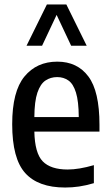

<svg xmlns="http://www.w3.org/2000/svg" viewBox="-20 -828 494 858"><path d="M271 10Q151 10 92.8 -54.5Q34.5 -119 34.5 -273Q34.5 -419.5 89.2 -486Q144 -552.5 236 -552.5Q325.5 -552.5 375 -486.2Q424.5 -420 424.5 -271V-240H133.5Q135.5 -143.5 171 -107Q206.5 -70.5 282.5 -70.5Q332.5 -70.5 399.5 -90V-9.5Q364 1 333.2 5.5Q302.5 10 271 10ZM235.5 -483.5Q206 -483.5 183.2 -468.2Q160.5 -453 147.2 -414.2Q134 -375.5 133.5 -305H332Q331.5 -375.5 319.5 -414.2Q307.5 -453 286 -468.2Q264.5 -483.5 235.5 -483.5ZM98.5 -623.5 189.5 -808H276.5L367.5 -623.5H298L233 -761.5L168 -623.5Z"/></svg>

Font: Encode Sans Condensed Condensed Medium
Style: Regular
Weight: 500
Width: 3
Designer: Multiple Designers
Foundry: Impallari Type
Version: Version 3.000; ttfautohint (v1.8.3) -l 8 -r 50 -G 200 -x 14 